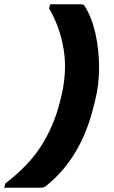

<svg xmlns="http://www.w3.org/2000/svg" viewBox="-116 -770 536 903"><path d="M100 105Q93 110 87.5 111.5Q82 113 73 113H-96L-91 93Q20 8 78.5 -85Q137 -178 164 -284L170 -308Q201 -430 183.5 -537Q166 -644 115 -730L120 -750H264Q269 -750 273.5 -749Q278 -748 282 -742Q316 -688 333 -611.5Q350 -535 350 -452.5Q350 -370 331 -296L325 -272Q294 -145 237 -51.5Q180 42 100 105Z"/></svg>

Font: Recursive Sn Lnr St XBd
Style: Italic
Weight: 800
Italic angle: -15°
Version: Version 1.079;hotconv 1.0.112;makeotfexe 2.5.65598; ttfautoh